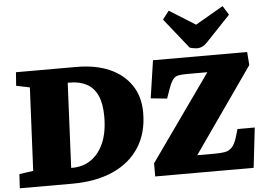

<svg xmlns="http://www.w3.org/2000/svg" viewBox="-62 -1079 1626 1164"><g transform="rotate(-5 751.0 -497.0)"><path d="M12 0 17 -86 102 -98 126 -604 44 -621 50 -703H418Q534 -703 618.5 -666Q703 -629 750 -559.5Q797 -490 797 -392Q797 -269 740.5 -181Q684 -93 579.5 -46.5Q475 0 331 0ZM333 -96H341Q405 -96 454 -129.5Q503 -163 531.5 -228Q560 -293 560 -389Q560 -467 538 -516Q516 -565 473.5 -588.5Q431 -612 370 -612H357ZM1463 -623 1101 -106H1208Q1241 -106 1267 -110Q1293 -114 1312 -133Q1331 -152 1344 -196L1358 -243H1463L1435 0H836V-80L1206 -602H1085Q1051 -602 1031 -598.5Q1011 -595 998 -579.5Q985 -564 971 -526L949 -464L850 -474L884 -703H1457ZM966 -943 1005 -994 1163 -895 1333 -993 1367 -938 1220 -783Q1205 -767 1189.5 -759.5Q1174 -752 1158 -752Q1149 -752 1136.5 -754Q1124 -756 1112 -760Z"/></g></svg>

Font: Literata 18pt Black
Style: Italic
Weight: 900
Italic angle: -2°
Designer: Latin by Veronika Burian and Jose Scaglione. Greek by Irene Vlachou. Cyrillic by Vera Evstafieva
Foundry: TypeTogether
Version: Version 3.103;gftools[0.9.29]